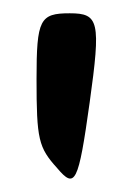

<svg xmlns="http://www.w3.org/2000/svg" viewBox="-20 -770 201 289"><path d="M85 -750C40 -750 35 -741 35 -651C35 -560 38 -548 66 -517C93 -485 98 -494 115 -616C132 -738 129 -750 85 -750Z"/></svg>

Font: Asimov Print
Style: A
Weight: 500
Designer: Google
Version: Version 2.000980: 2014